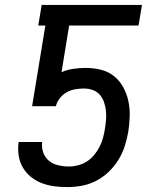

<svg xmlns="http://www.w3.org/2000/svg" viewBox="-20 -755 640 783"><path d="M254 8Q227 8 200.5 4.5Q174 1 149.5 -8.5Q125 -18 105 -34.5Q85 -51 72.5 -73Q60 -95 56 -121.5Q52 -148 56 -176H152Q149 -153 156.5 -132.5Q164 -112 180 -99Q196 -86 217.5 -81Q239 -76 261 -76Q280 -76 299 -81Q318 -86 335 -97Q352 -108 364.5 -123.5Q377 -139 386 -156.5Q395 -174 400 -192.5Q405 -211 408 -230Q411 -249 412.5 -267.5Q414 -286 412 -304Q410 -322 404 -339Q398 -356 386.5 -369Q375 -382 358 -388Q341 -394 322 -394Q305 -394 287 -391Q269 -388 252.5 -379Q236 -370 224 -354.5Q212 -339 208 -322H111L165 -651H136L150 -735H559L545 -651H262L231 -461Q255 -471 280 -474.5Q305 -478 329 -478Q362 -478 392 -470.5Q422 -463 445 -444.5Q468 -426 482.5 -399.5Q497 -373 503.5 -343Q510 -313 509 -281Q508 -249 503 -217Q498 -188 488.5 -158.5Q479 -129 462.5 -102.5Q446 -76 423 -54Q400 -32 372 -17.5Q344 -3 313.5 2.5Q283 8 254 8Z"/></svg>

Font: Iosevka Medium Extended
Style: Italic
Weight: 500
Width: 7
Italic angle: -9°
Monospace: yes
Designer: Belleve Invis
Foundry: Belleve Invis
Version: Version 32.5.0; ttfautohint (v1.8.4)